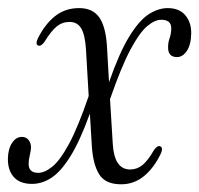

<svg xmlns="http://www.w3.org/2000/svg" viewBox="-26 -458 504 486"><path d="M244.5 -344.5 250 -250Q276 -324.5 301 -365.2Q326 -406 350.2 -421.8Q374.5 -437.5 398.5 -437.5Q428 -437.5 443.2 -419.2Q458.5 -401 458 -373Q457.5 -345 447 -329.2Q436.5 -313.5 422 -313.5Q398.5 -313.5 399.5 -340Q399.5 -350.5 403.5 -362Q407.5 -373.5 407.5 -386.5Q407.5 -408 382 -408Q366 -408 346.8 -392Q327.5 -376 304.2 -332.5Q281 -289 252.5 -207L259.5 -93Q263.5 -29 303.5 -29Q320 -29 333.8 -39.5Q347.5 -50 364 -78.5Q373 -91 380 -87.5Q387.5 -83.5 381 -69Q363.5 -32.5 338.2 -12Q313 8.5 280.5 8.5Q241 8.5 225.2 -16.5Q209.5 -41.5 206.5 -88L201.5 -170.5Q176.5 -101.5 152.5 -62.8Q128.5 -24 104.5 -8.2Q80.5 7.5 55 7.5Q24.5 7.5 9 -9.8Q-6.5 -27 -6 -57Q-5.5 -81 4.5 -96.2Q14.5 -111.5 29.5 -111.5Q40 -111.5 46.2 -103.8Q52.5 -96 52.5 -84.5Q52 -75 49.2 -64.2Q46.5 -53.5 46.5 -43Q46.5 -20.5 71 -20.5Q87 -20.5 106.5 -36.2Q126 -52 148.8 -94Q171.5 -136 198.5 -215L191.5 -335Q189 -371 179.2 -386.8Q169.5 -402.5 150 -402.5Q131.5 -402.5 117.2 -390.8Q103 -379 86.5 -352Q77.5 -339.5 70 -343Q63 -346.5 70 -361Q87.5 -396.5 113.2 -417Q139 -437.5 174 -437.5Q208 -437.5 224.5 -415Q241 -392.5 244.5 -344.5Z"/></svg>

Font: Fraunces 144pt S050 Light
Style: Italic
Weight: 300
Italic angle: -16°
Version: Version 1.000; ttfautohint (v1.8.3)